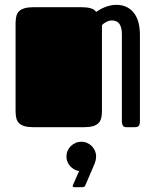

<svg xmlns="http://www.w3.org/2000/svg" viewBox="-20 -530 648 800"><path d="M44.9 -432.1Q44.9 -448.7 47.9 -461.7Q50.8 -474.6 59.1 -482.9Q67.4 -491.2 82 -495.6Q96.7 -500 120.1 -500H319.8Q341.8 -500 357.7 -495.6Q373.5 -491.2 380.4 -480.5Q386.7 -484.9 395.8 -490Q404.8 -495.1 415.5 -499.5Q426.3 -503.9 438.5 -506.8Q450.7 -509.8 463.9 -509.8Q510.7 -509.8 536.9 -477.5Q563 -445.3 563 -382.8V-22.9Q563 -14.6 560.8 -10Q558.6 -5.4 555.4 -3.2Q552.2 -1 547.9 -0.5Q543.5 0 539.1 0H507.8Q495.1 0 491.5 -7.3Q487.8 -14.6 487.8 -22.9V-387.7Q487.8 -415.5 477.8 -430.2Q467.8 -444.8 445.8 -444.8Q434.6 -444.8 423.1 -438.7Q411.6 -432.6 404.8 -425.8V-68.4Q404.8 -51.3 401.9 -38.6Q398.9 -25.9 390.6 -17.3Q382.3 -8.8 367.7 -4.4Q353 0 329.6 0H120.1Q96.7 0 82 -4.4Q67.4 -8.8 59.1 -17.1Q50.8 -25.4 47.9 -38.1Q44.9 -50.8 44.9 -67.9ZM256.8 122.1Q256.8 109.4 261.7 98.1Q266.6 86.9 275.1 78.6Q283.7 70.3 294.9 65.4Q306.2 60.5 318.8 60.5Q331.5 60.5 342.8 65.4Q354 70.3 362.3 78.6Q370.6 86.9 375.5 98.1Q380.4 109.4 380.4 122.1Q380.4 130.4 378.2 139.2Q376 147.9 373 154.8L337.9 236.8Q335 243.7 332.8 246.8Q330.6 250 322.8 250H290.5Q282.7 250 282.7 244.6Q282.7 243.2 285.2 238.3L309.6 182.6Q298.8 181.2 289.3 175.8Q279.8 170.4 272.5 162.4Q265.1 154.3 261 144Q256.8 133.8 256.8 122.1Z"/></svg>

Font: Fascinate
Style: Regular
Weight: 900
Designer: Astigmatic (AOETI)
Foundry: Astigmatic (AOETI)
Version: Version 1.000